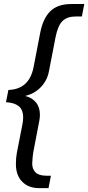

<svg xmlns="http://www.w3.org/2000/svg" viewBox="-20 -745 447 972"><path d="M178.7 207.5Q124.5 207.5 92.5 175Q60.5 142.6 60.5 85.4Q60.5 54.2 65.4 28.3L92.8 -111.8Q97.2 -133.3 97.2 -149.4Q97.2 -189.9 74.5 -207.8Q51.8 -225.6 10.3 -227.5L22.5 -289.6Q127.9 -293 149.9 -404.8L184.1 -581.5Q197.8 -651.4 234.6 -688Q271.5 -724.6 340.8 -724.6H406.7L394.5 -661.6H363.8Q320.3 -661.6 296.6 -638.7Q272.9 -615.7 261.2 -556.6L227.5 -382.8Q218.3 -336.4 186.3 -303.5Q154.3 -270.5 108.9 -259.8V-258.8Q142.6 -250.5 162.4 -226.1Q182.1 -201.7 182.1 -163.6Q182.1 -150.4 179.2 -134.8L149.4 21Q147 32.7 145 53.7Q143.1 74.7 143.1 83.5Q143.1 110.8 159.9 127.7Q176.8 144.5 214.4 144.5H237.8L225.6 207.5Z"/></svg>

Font: Arimo
Style: Italic
Weight: 400
Italic angle: -12°
Designer: Steve Matteson
Foundry: Monotype Imaging Inc.
Version: Version 1.33